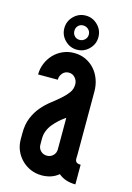

<svg xmlns="http://www.w3.org/2000/svg" viewBox="-113 -781 582 849"><g transform="rotate(15 177.5 -356.5)"><path d="M320 10Q298 10 278.5 4Q259 -2 242 -16Q225 -2 205.5 4Q186 10 165 10Q138 10 114.5 0Q91 -10 73 -28Q55 -46 45 -69.5Q35 -93 35 -120V-148Q35 -189 47.5 -219Q60 -249 79 -271.5Q98 -294 120 -311Q142 -328 161 -344.5Q180 -361 192.5 -378Q205 -395 205 -417Q205 -434 193.5 -447Q182 -460 165 -460Q147 -460 136 -447Q125 -434 125 -417H35Q35 -444 45 -468Q55 -492 72.5 -510.5Q90 -529 114 -539.5Q138 -550 165 -550Q195 -550 219 -538.5Q243 -527 260 -507.5Q277 -488 286 -462.5Q295 -437 295 -409V-120Q295 -111 294.5 -104Q294 -97 296 -91.5Q298 -86 303.5 -83Q309 -80 320 -80ZM205 -264Q190 -254 176 -241.5Q162 -229 150.5 -215Q139 -201 132 -184Q125 -167 125 -148V-120Q125 -103 136.5 -91.5Q148 -80 165 -80Q182 -80 193.5 -91.5Q205 -103 205 -120ZM250 -645Q250 -613 227 -590Q204 -567 172 -567Q140 -567 117 -590Q94 -613 94 -645Q94 -677 117 -700Q140 -723 172 -723Q204 -723 227 -700Q250 -677 250 -645ZM140 -645Q140 -631 149 -621.5Q158 -612 172 -612Q186 -612 196 -621.5Q206 -631 206 -645Q206 -659 196 -668.5Q186 -678 172 -678Q158 -678 149 -668.5Q140 -659 140 -645Z"/></g></svg>

Font: Berliner Wand
Style: Regular
Weight: 400
Designer: Peter Wiegel
Foundry: Peter Wiegel
Version: Version 1.000